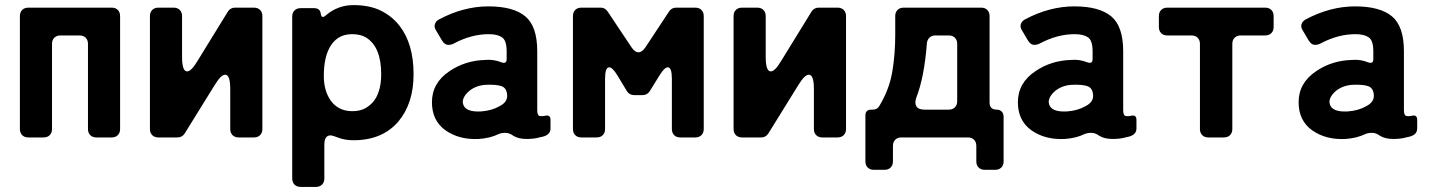

<svg xmlns="http://www.w3.org/2000/svg" viewBox="-20 -539 5608 753"><path d="M58 -33V-476Q58 -491 67 -500Q76 -509 91 -509H418Q433 -509 442 -500Q451 -491 451 -476V-33Q451 -18 442 -9Q433 0 418 0H358Q343 0 334 -9Q325 -18 325 -33V-367Q325 -382 316 -391Q307 -400 292 -400H217Q202 -400 193 -391Q184 -382 184 -367V-33Q184 -18 175 -9Q166 0 151 0H91Q76 0 67 -9Q58 -18 58 -33Z M568 -33V-476Q568 -491 577 -500Q586 -509 601 -509H661Q676 -509 685 -500Q694 -491 694 -476V-316Q694 -259 714 -259Q730 -259 754 -299L874 -494Q884 -509 902 -509H976Q991 -509 1000 -500Q1009 -491 1009 -476V-33Q1009 -18 1000 -9Q991 0 976 0H916Q901 0 892 -9Q883 -18 883 -33V-190Q883 -246 863 -246Q847 -246 823 -207L704 -15Q694 0 676 0H601Q586 0 577 -9Q568 -18 568 -33Z M1126 161V-474Q1126 -489 1135 -498Q1144 -507 1159 -507H1212Q1235 -507 1238 -485.5Q1241 -464 1257 -478Q1304 -519 1366.5 -519Q1429 -519 1473 -497.5Q1517 -476 1546 -439Q1602 -368 1602 -248Q1602 -133 1542 -62Q1479 11 1367 11Q1333 11 1308.5 1.5Q1284 -8 1276 -8Q1252 -8 1252 29V161Q1252 176 1243 185Q1234 194 1219 194H1159Q1144 194 1135 185Q1126 176 1126 161ZM1362 -103Q1393 -103 1414.5 -115.5Q1436 -128 1450 -148Q1475 -186 1475 -248Q1475 -354 1417 -391Q1395 -405 1361.5 -405Q1328 -405 1306 -390Q1284 -375 1272 -351Q1250 -310 1250 -241Q1250 -184 1276 -146Q1306 -103 1362 -103Z M1858 6Q1781 10 1727 -28Q1674 -66 1674 -138Q1674 -214 1743 -260Q1805 -302 1884 -304Q1916 -307 1948 -294Q1967 -288 1967 -307V-338Q1967 -380 1949 -392.5Q1931 -405 1897 -405Q1829 -405 1761 -369Q1751 -363 1737.5 -363Q1724 -363 1713 -381L1690 -420Q1682 -432 1685.5 -444Q1689 -456 1702 -463Q1798 -514 1895.5 -514Q1993 -514 2040 -475Q2087 -436 2087 -338V-108Q2087 -87 2095.5 -84.5Q2104 -82 2118 -85Q2139 -90 2139 -69V-35Q2139 -7 2099 -1Q2077 6 2045.5 6Q2014 6 1994 -6Q1978 -18 1962 -18Q1946 -18 1935 -13Q1902 3 1858 6ZM1795 -137Q1800 -98 1867 -102Q1909 -105 1940 -123Q1971 -139 1969 -166.5Q1967 -194 1947 -201Q1927 -208 1888 -206.5Q1849 -205 1821 -183Q1794 -160 1795 -137Z M2227 -33V-476Q2227 -491 2236 -500Q2245 -509 2260 -509H2336Q2353 -509 2363 -494L2457 -353Q2470 -334 2484 -334Q2498 -334 2511 -353L2604 -494Q2614 -509 2632 -509H2707Q2722 -509 2731 -500Q2740 -491 2740 -476V-33Q2740 -18 2731 -9Q2722 0 2707 0H2648Q2633 0 2624 -9Q2615 -18 2615 -33V-230Q2615 -275 2599 -275Q2586 -275 2567 -244L2528 -181Q2518 -166 2500 -166H2467Q2449 -166 2439 -181L2401 -244Q2382 -275 2369 -275Q2353 -275 2353 -230V-33Q2353 -18 2344 -9Q2335 0 2320 0H2260Q2245 0 2236 -9Q2227 -18 2227 -33Z M2857 -33V-476Q2857 -491 2866 -500Q2875 -509 2890 -509H2950Q2965 -509 2974 -500Q2983 -491 2983 -476V-316Q2983 -259 3003 -259Q3019 -259 3043 -299L3163 -494Q3173 -509 3191 -509H3265Q3280 -509 3289 -500Q3298 -491 3298 -476V-33Q3298 -18 3289 -9Q3280 0 3265 0H3205Q3190 0 3181 -9Q3172 -18 3172 -33V-190Q3172 -246 3152 -246Q3136 -246 3112 -207L2993 -15Q2983 0 2965 0H2890Q2875 0 2866 -9Q2857 -18 2857 -33Z M3374 94V-86Q3374 -109 3397 -109H3402Q3421 -109 3429 -124Q3468 -189 3479.5 -258Q3491 -327 3491 -402V-476Q3491 -491 3500 -500Q3509 -509 3524 -509H3828Q3843 -509 3852 -500Q3861 -491 3861 -476V-137Q3861 -109 3889 -109Q3901 -109 3908.5 -101.5Q3916 -94 3916 -82V94Q3916 109 3907 118Q3898 127 3883 127H3842Q3827 127 3818 118Q3809 109 3809 94V33Q3809 18 3800 9Q3791 0 3776 0H3515Q3500 0 3491 9Q3482 18 3482 33V94Q3482 109 3473 118Q3464 127 3449 127H3407Q3392 127 3383 118Q3374 109 3374 94ZM3606 -109H3701Q3716 -109 3725 -118Q3734 -127 3734 -142V-367Q3734 -382 3725 -391Q3716 -400 3701 -400H3648Q3634 -400 3625 -391Q3616 -382 3615 -368Q3605 -237 3574 -157Q3566 -135 3574 -122Q3582 -109 3606 -109Z M4156 6Q4079 10 4025 -28Q3972 -66 3972 -138Q3972 -214 4041 -260Q4103 -302 4182 -304Q4214 -307 4246 -294Q4265 -288 4265 -307V-338Q4265 -380 4247 -392.5Q4229 -405 4195 -405Q4127 -405 4059 -369Q4049 -363 4035.5 -363Q4022 -363 4011 -381L3988 -420Q3980 -432 3983.5 -444Q3987 -456 4000 -463Q4096 -514 4193.5 -514Q4291 -514 4338 -475Q4385 -436 4385 -338V-108Q4385 -87 4393.5 -84.5Q4402 -82 4416 -85Q4437 -90 4437 -69V-35Q4437 -7 4397 -1Q4375 6 4343.5 6Q4312 6 4292 -6Q4276 -18 4260 -18Q4244 -18 4233 -13Q4200 3 4156 6ZM4093 -137Q4098 -98 4165 -102Q4207 -105 4238 -123Q4269 -139 4267 -166.5Q4265 -194 4245 -201Q4225 -208 4186 -206.5Q4147 -205 4119 -183Q4092 -160 4093 -137Z M4686 -33V-367Q4686 -382 4677 -391Q4668 -400 4653 -400H4558Q4543 -400 4534 -409Q4525 -418 4525 -433V-476Q4525 -491 4534 -500Q4543 -509 4558 -509H4942Q4957 -509 4966 -500Q4975 -491 4975 -476V-433Q4975 -418 4966 -409Q4957 -400 4942 -400H4846Q4831 -400 4822 -391Q4813 -382 4813 -367V-33Q4813 -18 4804 -9Q4795 0 4780 0H4719Q4704 0 4695 -9Q4686 -18 4686 -33Z M5257 6Q5180 10 5126 -28Q5073 -66 5073 -138Q5073 -214 5142 -260Q5204 -302 5283 -304Q5315 -307 5347 -294Q5366 -288 5366 -307V-338Q5366 -380 5348 -392.5Q5330 -405 5296 -405Q5228 -405 5160 -369Q5150 -363 5136.5 -363Q5123 -363 5112 -381L5089 -420Q5081 -432 5084.5 -444Q5088 -456 5101 -463Q5197 -514 5294.5 -514Q5392 -514 5439 -475Q5486 -436 5486 -338V-108Q5486 -87 5494.5 -84.5Q5503 -82 5517 -85Q5538 -90 5538 -69V-35Q5538 -7 5498 -1Q5476 6 5444.5 6Q5413 6 5393 -6Q5377 -18 5361 -18Q5345 -18 5334 -13Q5301 3 5257 6ZM5194 -137Q5199 -98 5266 -102Q5308 -105 5339 -123Q5370 -139 5368 -166.5Q5366 -194 5346 -201Q5326 -208 5287 -206.5Q5248 -205 5220 -183Q5193 -160 5194 -137Z"/></svg>

Font: Tsunagi Gothic Black
Style: Regular
Weight: 900
Designer: Yoshimichi Ohira
Foundry: Positype
Version: Version 1.001